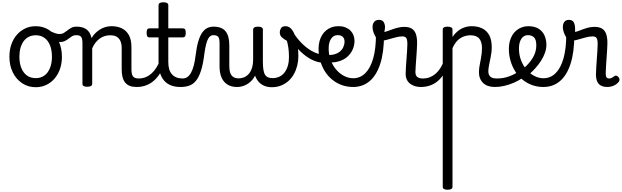

<svg xmlns="http://www.w3.org/2000/svg" viewBox="-20 -750 5483 1693"><path d="M295 19Q228 19 175.5 -16Q123 -51 93 -111.5Q63 -172 63 -250Q63 -309 80 -358Q97 -407 128.5 -443Q160 -479 202 -499Q244 -519 295 -519Q362 -519 414 -484.5Q466 -450 496 -389Q526 -328 526 -250Q526 -203 515 -162Q504 -121 483.5 -88Q463 -55 434.5 -31Q406 -7 370.5 6Q335 19 295 19ZM295 -61Q328 -61 354.5 -74Q381 -87 399.5 -112Q418 -137 428 -172Q438 -207 438 -250Q438 -308 421 -350.5Q404 -393 372 -416Q340 -439 295 -439Q262 -439 235 -426Q208 -413 189.5 -388Q171 -363 161 -328.5Q151 -294 151 -250Q151 -192 168.5 -149.5Q186 -107 218 -84Q250 -61 295 -61Z M504 -379Q493 -379 476.5 -384Q460 -389 442 -398Q424 -407 406 -418Q390 -428 386 -440.5Q382 -453 386 -464Q390 -475 398 -480.5Q406 -486 413 -481Q443 -465 465 -457.5Q487 -450 503 -450Q527 -450 543.5 -460Q560 -470 575.5 -482.5Q591 -495 609 -505Q627 -515 654 -515Q666 -515 672 -503.5Q678 -492 678 -477.5Q678 -463 671.5 -451.5Q665 -440 651 -440Q631 -440 616 -431Q601 -422 585.5 -409.5Q570 -397 551 -388Q532 -379 504 -379Z M1184 17Q1150 17 1125 7.5Q1100 -2 1084 -21.5Q1068 -41 1060.5 -70.5Q1053 -100 1053 -140V-326Q1053 -361 1042.5 -386.5Q1032 -412 1010 -425.5Q988 -439 951 -439Q930 -439 907.5 -433Q885 -427 864.5 -413.5Q844 -400 825.5 -378Q807 -356 793 -324V-11Q793 2 782 8.5Q771 15 749 15Q728 15 717.5 8.5Q707 2 707 -11V-369Q707 -411 695 -425.5Q683 -440 652 -440Q637 -440 630 -451.5Q623 -463 623 -477.5Q623 -492 631 -503.5Q639 -515 654 -515Q681 -515 702.5 -509.5Q724 -504 740.5 -492.5Q757 -481 768 -463.5Q779 -446 785 -422L787 -414Q801 -438 820 -457Q839 -476 861.5 -490Q884 -504 909.5 -511.5Q935 -519 963 -519Q1015 -519 1054.5 -500Q1094 -481 1116.5 -440.5Q1139 -400 1139 -334V-140Q1139 -95 1152.5 -76.5Q1166 -58 1203 -58Q1217 -58 1224 -46.5Q1231 -35 1229.5 -20.5Q1228 -6 1217 5.5Q1206 17 1184 17Z M1184 17Q1170 17 1163.5 5.5Q1157 -6 1158.5 -20.5Q1160 -35 1171 -46.5Q1182 -58 1203 -58Q1237 -58 1265.5 -70Q1294 -82 1317 -103Q1340 -124 1358.5 -153Q1377 -182 1390 -216Q1396 -231 1408 -229.5Q1420 -228 1428.5 -219Q1437 -210 1434 -199Q1418 -148 1394 -108Q1370 -68 1338.5 -40Q1307 -12 1268.5 2.5Q1230 17 1184 17Z M1572 17Q1524 17 1488 3Q1452 -11 1427.5 -39Q1403 -67 1390.5 -108Q1378 -149 1378 -203V-420H1300Q1285 -420 1279 -429Q1273 -438 1273 -460Q1273 -483 1279 -491.5Q1285 -500 1300 -500H1378V-704Q1378 -717 1388.5 -723.5Q1399 -730 1420 -730Q1442 -730 1453 -723.5Q1464 -717 1464 -704V-500H1590Q1605 -500 1611.5 -491.5Q1618 -483 1618 -460Q1618 -438 1611.5 -429Q1605 -420 1590 -420H1464V-203Q1464 -167 1472 -140Q1480 -113 1496 -95Q1512 -77 1535.5 -67.5Q1559 -58 1590 -58Q1604 -58 1611 -46.5Q1618 -35 1616.5 -20.5Q1615 -6 1604 5.5Q1593 17 1572 17Z M1572 17Q1563 17 1559 5.5Q1555 -6 1557 -20.5Q1559 -35 1567 -46.5Q1575 -58 1590 -58Q1614 -58 1632.5 -71Q1651 -84 1665 -110Q1679 -136 1689 -174Q1699 -212 1705 -263Q1714 -337 1728.5 -385.5Q1743 -434 1763 -462.5Q1783 -491 1808 -503Q1833 -515 1863 -515Q1872 -515 1876.5 -503.5Q1881 -492 1880.5 -477.5Q1880 -463 1875 -451.5Q1870 -440 1861 -440Q1849 -440 1837.5 -433.5Q1826 -427 1816 -409.5Q1806 -392 1797.5 -359.5Q1789 -327 1782 -275Q1771 -185 1752.5 -127.5Q1734 -70 1708.5 -38.5Q1683 -7 1649 5Q1615 17 1572 17Z M2070 17Q2034 17 2005.5 5.5Q1977 -6 1957 -29Q1937 -52 1926.5 -86Q1916 -120 1916 -166V-369Q1916 -411 1904 -425.5Q1892 -440 1861 -440Q1845 -440 1836.5 -451.5Q1828 -463 1828 -477.5Q1828 -492 1836.5 -503.5Q1845 -515 1863 -515Q1899 -515 1925.5 -505Q1952 -495 1969 -474Q1986 -453 1994 -422Q2002 -391 2002 -349V-166Q2002 -131 2010.5 -107Q2019 -83 2037.5 -71Q2056 -59 2085 -59Q2105 -59 2127 -66.5Q2149 -74 2168.5 -93Q2188 -112 2200 -145.5Q2212 -179 2212 -230V-489Q2212 -501 2222.5 -508Q2233 -515 2255 -515Q2278 -515 2288 -508Q2298 -501 2298 -489V-211Q2298 -165 2302.5 -136Q2307 -107 2317.5 -90.5Q2328 -74 2345 -67.5Q2362 -61 2386 -61Q2406 -61 2426 -67Q2446 -73 2464.5 -86.5Q2483 -100 2497 -122Q2511 -144 2519.5 -174.5Q2528 -205 2528 -246Q2528 -293 2523 -327Q2518 -361 2510 -390Q2480 -406 2463.5 -422.5Q2447 -439 2447 -466Q2447 -483 2457.5 -501Q2468 -519 2498 -519Q2528 -519 2549 -494.5Q2570 -470 2584 -430Q2598 -390 2604.5 -344Q2611 -298 2611 -255Q2611 -213 2601 -172.5Q2591 -132 2572 -97.5Q2553 -63 2524.5 -37Q2496 -11 2459 4Q2422 19 2376 19Q2343 19 2314 8Q2285 -3 2263.5 -25.5Q2242 -48 2229 -83Q2212 -50 2187 -28Q2162 -6 2132 5.5Q2102 17 2070 17Z M2806 -199Q2755 -207 2707 -236Q2659 -265 2614.5 -311Q2570 -357 2529 -415Q2517 -433 2525 -447Q2533 -461 2549 -463.5Q2565 -466 2576 -448Q2606 -403 2645 -364.5Q2684 -326 2729 -300.5Q2774 -275 2823 -268Q2836 -266 2841 -254.5Q2846 -243 2843.5 -229.5Q2841 -216 2831.5 -206.5Q2822 -197 2806 -199Z M2829 -270Q2879 -261 2915 -268Q2951 -275 2974 -293Q2997 -311 3007.5 -335Q3018 -359 3018 -384Q3018 -410 3002.5 -425Q2987 -440 2960 -440Q2946 -440 2939 -452Q2932 -464 2932.5 -479.5Q2933 -495 2941 -507Q2949 -519 2965 -519Q3001 -519 3027.5 -508Q3054 -497 3071.5 -479Q3089 -461 3097.5 -437.5Q3106 -414 3106 -388Q3106 -353 3091 -316.5Q3076 -280 3044 -250.5Q3012 -221 2960 -207Q2908 -193 2834 -203Z M3094 17Q3040 17 2993.5 0Q2947 -17 2909 -48Q2871 -79 2844.5 -121.5Q2818 -164 2803.5 -214.5Q2789 -265 2789 -321Q2789 -355 2797 -385.5Q2805 -416 2820 -440.5Q2835 -465 2856.5 -482.5Q2878 -500 2904 -509.5Q2930 -519 2960 -519Q2974 -519 2980.5 -507Q2987 -495 2986.5 -479.5Q2986 -464 2978 -452Q2970 -440 2956 -440Q2939 -440 2925 -432.5Q2911 -425 2900.5 -410Q2890 -395 2884 -373.5Q2878 -352 2878 -323Q2878 -266 2896.5 -218Q2915 -170 2946 -134.5Q2977 -99 3015.5 -79.5Q3054 -60 3094 -60Q3156 -60 3201 -104.5Q3246 -149 3270.5 -234.5Q3295 -320 3295 -443Q3295 -457 3305.5 -463.5Q3316 -470 3330.5 -469.5Q3345 -469 3355.5 -461.5Q3366 -454 3366 -440Q3366 -288 3332.5 -186Q3299 -84 3238 -33.5Q3177 17 3094 17Z M3688 17Q3665 17 3642 10.5Q3619 4 3599.5 -9.5Q3580 -23 3568.5 -45.5Q3557 -68 3557 -100Q3557 -125 3559.5 -159Q3562 -193 3564.5 -230.5Q3567 -268 3569.5 -302Q3572 -336 3572 -361Q3572 -400 3562.5 -414.5Q3553 -429 3527 -429Q3499 -429 3463 -419Q3427 -409 3393 -399.5Q3359 -390 3338 -390Q3320 -390 3303.5 -409.5Q3287 -429 3276 -457.5Q3265 -486 3265 -513Q3265 -531 3271.5 -545Q3278 -559 3290.5 -567Q3303 -575 3321 -575Q3352 -575 3363.5 -555Q3375 -535 3375 -510Q3375 -499 3373 -488Q3371 -477 3368 -469Q3378 -469 3396.5 -475.5Q3415 -482 3439 -491Q3463 -500 3490.5 -506.5Q3518 -513 3545 -513Q3585 -513 3610 -498Q3635 -483 3646.5 -451.5Q3658 -420 3658 -369Q3658 -346 3655.5 -310.5Q3653 -275 3650.5 -237Q3648 -199 3645.5 -166Q3643 -133 3643 -115Q3643 -84 3660 -71Q3677 -58 3707 -58Q3721 -58 3728 -46.5Q3735 -35 3733.5 -20.5Q3732 -6 3721 5.5Q3710 17 3688 17Z M3690 17Q3676 17 3669.5 5.5Q3663 -6 3664.5 -20.5Q3666 -35 3677 -46.5Q3688 -58 3709 -58Q3742 -58 3770 -69Q3798 -80 3821 -100Q3844 -120 3861.5 -147Q3879 -174 3891 -205Q3897 -220 3908.5 -218.5Q3920 -217 3928.5 -207Q3937 -197 3934 -186Q3919 -138 3895.5 -100.5Q3872 -63 3841.5 -36.5Q3811 -10 3773 3.5Q3735 17 3690 17Z M3926 923Q3905 923 3894.5 916.5Q3884 910 3884 897V-489Q3884 -502 3894.5 -508.5Q3905 -515 3926 -515Q3948 -515 3959 -508.5Q3970 -502 3970 -489V-424Q3989 -453 4015 -474.5Q4041 -496 4073 -507.5Q4105 -519 4140 -519Q4192 -519 4231.5 -500Q4271 -481 4293.5 -440.5Q4316 -400 4316 -334Q4316 -310 4313 -286.5Q4310 -263 4305.5 -240.5Q4301 -218 4296.5 -197Q4292 -176 4289 -156.5Q4286 -137 4286 -120Q4286 -91 4303 -74.5Q4320 -58 4363 -58Q4377 -58 4383.5 -46.5Q4390 -35 4388.5 -20.5Q4387 -6 4376 5.5Q4365 17 4344 17Q4277 17 4240 -18.5Q4203 -54 4203 -115Q4203 -131 4205.5 -150.5Q4208 -170 4212.5 -191.5Q4217 -213 4221 -236Q4225 -259 4227.5 -281.5Q4230 -304 4230 -326Q4230 -379 4206.5 -409Q4183 -439 4128 -439Q4106 -439 4083.5 -433Q4061 -427 4040 -414Q4019 -401 4001.5 -379Q3984 -357 3970 -325V897Q3970 910 3959 916.5Q3948 923 3926 923Z M4344 17Q4325 17 4318.5 5.5Q4312 -6 4316 -20.5Q4320 -35 4332 -46.5Q4344 -58 4363 -58Q4419 -58 4470.5 -77Q4522 -96 4559 -124Q4573 -133 4583 -128Q4593 -123 4598 -110.5Q4603 -98 4601.5 -84.5Q4600 -71 4589 -64Q4557 -41 4515.5 -22.5Q4474 -4 4430 6.5Q4386 17 4344 17Z M4563 -121Q4585 -136 4604.5 -153.5Q4624 -171 4640 -189Q4662 -214 4677.5 -239.5Q4693 -265 4701 -292.5Q4709 -320 4709 -349Q4709 -401 4689 -420.5Q4669 -440 4635 -440Q4621 -440 4614.5 -452Q4608 -464 4608.5 -479.5Q4609 -495 4616.5 -507Q4624 -519 4638 -519Q4695 -519 4730.5 -496Q4766 -473 4782 -435.5Q4798 -398 4798 -355Q4798 -321 4785.5 -285Q4773 -249 4751 -214.5Q4729 -180 4700 -148Q4679 -124 4655 -103Q4631 -82 4605 -64Z M4772 17Q4718 17 4671.5 0Q4625 -17 4587 -48Q4549 -79 4522.5 -121.5Q4496 -164 4481.5 -214.5Q4467 -265 4467 -321Q4467 -355 4475 -385.5Q4483 -416 4498 -440.5Q4513 -465 4534.5 -482.5Q4556 -500 4582 -509.5Q4608 -519 4638 -519Q4652 -519 4658.5 -507Q4665 -495 4664.5 -479.5Q4664 -464 4656 -452Q4648 -440 4634 -440Q4617 -440 4603 -432.5Q4589 -425 4578.5 -410Q4568 -395 4562 -373.5Q4556 -352 4556 -323Q4556 -266 4574.5 -218Q4593 -170 4624 -134.5Q4655 -99 4693.5 -79.5Q4732 -60 4772 -60Q4834 -60 4879 -104.5Q4924 -149 4948.5 -234.5Q4973 -320 4973 -443Q4973 -457 4983.5 -463.5Q4994 -470 5008.5 -469.5Q5023 -469 5033.5 -461.5Q5044 -454 5044 -440Q5044 -288 5010.5 -186Q4977 -84 4916 -33.5Q4855 17 4772 17Z M5335 17Q5309 17 5290 10Q5271 3 5259 -10.5Q5247 -24 5241 -44.5Q5235 -65 5235 -91Q5235 -119 5237.5 -155Q5240 -191 5242.5 -229Q5245 -267 5247.5 -301.5Q5250 -336 5250 -361Q5250 -400 5240.5 -414.5Q5231 -429 5205 -429Q5177 -429 5141 -419Q5105 -409 5071 -399.5Q5037 -390 5016 -390Q4998 -390 4981.5 -409.5Q4965 -429 4954 -457.5Q4943 -486 4943 -513Q4943 -531 4949 -545Q4955 -559 4966.5 -567Q4978 -575 4996 -575Q5029 -575 5040 -552Q5051 -529 5051 -498Q5051 -491 5051 -484Q5051 -477 5050 -469Q5062 -469 5089 -480Q5116 -491 5151.5 -502Q5187 -513 5223 -513Q5263 -513 5288 -498Q5313 -483 5324.5 -451.5Q5336 -420 5336 -369Q5336 -346 5333.5 -310.5Q5331 -275 5328.5 -235.5Q5326 -196 5323.5 -161Q5321 -126 5321 -103Q5321 -77 5328.5 -67.5Q5336 -58 5351 -58Q5361 -58 5369 -61Q5377 -64 5384.5 -69.5Q5392 -75 5399 -80Q5407 -86 5417 -82Q5427 -78 5434 -70Q5442 -60 5442.5 -50Q5443 -40 5438 -31Q5427 -16 5410.5 -5Q5394 6 5374.5 11.5Q5355 17 5335 17Z"/></svg>

Font: Playwrite FR Trad
Style: Regular
Weight: 400
Designer: Veronika Burian, José Scaglione
Foundry: TypeTogether
Version: Version 1.000